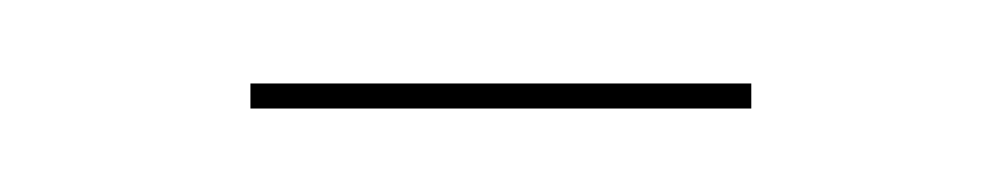

<svg xmlns="http://www.w3.org/2000/svg" viewBox="-20 -652 240 46"><path d="M160 -626H40V-632H160Z"/></svg>

Font: Moniqa Thin Display
Style: Regular
Weight: 100
Designer: Rajesh Rajput
Foundry: Rajesh Rajput
Version: Version 1.000